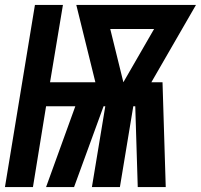

<svg xmlns="http://www.w3.org/2000/svg" viewBox="-34 -755 811 775"><path d="M-14 0H99L152 -326H270L152 0H265L384 -326H391L337 0H450L504 -326H512L522 0H635L622 -423H577L757 -735H274L351 -423H168L220 -735H107ZM464 -423 411 -638H588Z"/></svg>

Font: Iosevka Sparkle SmBdObl
Style: Regular
Weight: 600
Italic angle: -9°
Designer: Belleve Invis
Foundry: Belleve Invis
Version: Version 4.5.0; ttfautohint (v1.8.3)